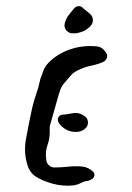

<svg xmlns="http://www.w3.org/2000/svg" viewBox="-20 -583 426 618"><path d="M273 -535Q279 -528 279 -517.5Q279 -507 271 -499Q269 -495 264 -493Q257 -486 247 -482Q237 -478 226 -476H209Q199 -478 192.5 -486.5Q186 -495 188 -506Q192 -523 201.5 -535Q211 -547 220 -558Q223 -560 227 -562Q231 -564 235 -563Q243 -563 248 -556Q254 -551 260.5 -546Q267 -541 273 -535ZM321 -414Q327 -406 324 -397Q321 -388 313 -384Q295 -376 275 -372Q255 -368 238 -360Q219 -353 207 -339Q195 -325 183 -311Q180 -307 177.5 -302Q175 -297 173 -291Q168 -276 161.5 -252Q155 -228 141 -180Q140 -176 140 -172Q140 -168 140 -164Q141 -138 133 -116.5Q125 -95 129 -68Q130 -58 137.5 -51Q145 -44 155 -44Q177 -44 200 -46.5Q223 -49 244 -47Q265 -45 280 -30Q284 -26 284 -20Q284 -14 280 -10Q276 -6 272.5 -4.5Q269 -3 264 -1Q252 0 240.5 6Q229 12 214 14Q181 17 148.5 8Q116 -1 93 -16Q79 -26 71 -44Q55 -88 63.5 -135Q72 -182 83 -233Q88 -256 96 -278.5Q104 -301 108 -321Q110 -331 113 -337.5Q116 -344 118 -351Q121 -361 129 -373Q156 -405 198.5 -421.5Q241 -438 289 -434Q309 -433 321 -414ZM258 -173Q247 -160 228.5 -158.5Q210 -157 193 -166Q176 -175 168 -190Q164 -198 168 -205.5Q172 -213 181 -214Q188 -214 196 -215.5Q204 -217 211 -218Q233 -223 251 -210L253 -209Q262 -202 263 -191.5Q264 -181 258 -173Z"/></svg>

Font: Slackside One
Style: Regular
Weight: 400
Version: Version 1.000